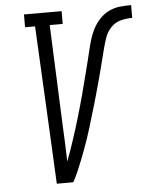

<svg xmlns="http://www.w3.org/2000/svg" viewBox="-53 -779 647 823"><g transform="rotate(-5 271.0 -367.5)"><path d="M158 0 146 -245 124 -680H81V-735H243V-680H187L205 -245Q207 -207 208.5 -168.5Q210 -130 211 -91Q220 -114 228 -137Q236 -160 243.5 -183Q251 -206 258.5 -229.5Q266 -253 272.5 -276Q279 -299 286 -322.5Q293 -346 299 -369.5Q305 -393 311 -416Q317 -439 323 -462.5Q329 -486 335 -509.5Q341 -533 346.5 -556.5Q352 -580 359 -603.5Q366 -627 377.5 -649Q389 -671 407 -690Q425 -709 447.5 -719.5Q470 -730 494 -732.5Q518 -735 542 -735V-680Q518 -680 493.5 -674Q469 -668 451 -649.5Q433 -631 424.5 -607Q416 -583 410 -559.5Q404 -536 398 -512.5Q392 -489 386 -465.5Q380 -442 373.5 -418.5Q367 -395 360.5 -371.5Q354 -348 347 -324.5Q340 -301 333 -277.5Q326 -254 319 -230.5Q312 -207 304 -183.5Q296 -160 287.5 -137Q279 -114 270 -91Q261 -68 251 -45Q241 -22 229 0Z"/></g></svg>

Font: Iosevka Slab Light
Style: Italic
Weight: 300
Italic angle: -9°
Monospace: yes
Designer: Belleve Invis
Foundry: Belleve Invis
Version: Version 11.1.1; ttfautohint (v1.8.3)